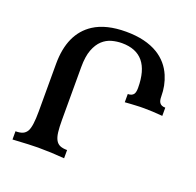

<svg xmlns="http://www.w3.org/2000/svg" viewBox="-124 -833 981 963"><g transform="rotate(20 367.0 -351.5)"><path d="M314.5 0Q244.1 -5.9 173.8 -5.9Q135.7 -5.9 39.1 0V-43.9Q62 -43.9 76.7 -50Q91.3 -56.2 100.1 -71.3Q114.7 -97.7 114.7 -177.2V-430.7Q114.7 -593.3 219.2 -661.1Q284.2 -703.1 390.6 -703.1Q495.1 -703.1 562.5 -662.1Q619.1 -627 645 -566.4Q666.5 -516.1 666.5 -458.5Q666.5 -435.5 673.8 -425.3Q682.6 -412.1 704.6 -412.1V-368.2Q649.4 -373 606.9 -373Q595.2 -373 584.5 -372.8Q573.7 -372.6 561.8 -371.8Q549.8 -371.1 535.9 -370.4Q522 -369.6 504.4 -368.2V-412.1Q526.4 -412.1 535.6 -425.3Q542.5 -435.5 542.5 -458.5Q542.5 -642.1 390.6 -642.1Q363.8 -642.1 336.7 -634.8Q309.6 -627.4 287.8 -607.4Q266.1 -587.4 252.4 -551.8Q238.8 -516.1 238.8 -459V-177.2Q238.8 -138.2 241.9 -112.3Q245.1 -86.4 253.7 -71.3Q262.2 -56.2 276.9 -50Q291.5 -43.9 314.5 -43.9Z"/></g></svg>

Font: Kelvinch
Style: Bold
Weight: 700
Designer: Paul James Miller
Foundry: High-Logic / Made with FontCreator
Version: Version 3.501;March 28, 2021;FontCreator 13.0.0.2683 64-bit